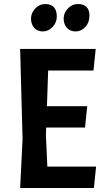

<svg xmlns="http://www.w3.org/2000/svg" viewBox="-20 -933 532 953"><path d="M80 0 92 -243 80 -690H455L444 -583H219L213 -406H413L402 -300H209L208 -260L215 -106H457L446 0ZM134 -841Q134 -869 155 -891Q176 -913 204 -913Q232 -913 247 -897.5Q262 -882 262 -851.5Q262 -821 241 -799Q220 -777 192.5 -777Q165 -777 149.5 -795Q134 -813 134 -841ZM366 -913Q424 -913 424 -855Q424 -821 403.5 -799Q383 -777 355.5 -777Q328 -777 312 -795Q296 -813 296 -841Q296 -869 317 -891Q338 -913 366 -913Z"/></svg>

Font: Acme
Style: Regular
Weight: 400
Designer: Juan Pablo del Peral
Foundry: Juan Pablo del Peral
Version: Version 1.002